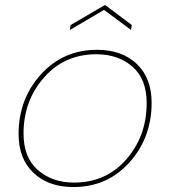

<svg xmlns="http://www.w3.org/2000/svg" viewBox="-20 -748 687 775"><path d="M592 -333Q592 -192 502.5 -92.5Q413 7 276 7Q176 7 115.5 -50Q55 -107 55 -207Q55 -348 145 -447.5Q235 -547 372 -547Q472 -547 532 -490Q592 -433 592 -333ZM75 -209Q75 -112 133 -61.5Q191 -11 279 -11Q408 -11 490 -105Q572 -199 572 -332Q572 -429 514.5 -479Q457 -529 369 -529Q240 -529 157.5 -435Q75 -341 75 -209ZM512 -647 509 -627 400 -708 262 -627 265 -647 404 -728Z"/></svg>

Font: Poppins Thin
Style: Italic
Weight: 250
Italic angle: -10°
Designer: Ninad Kale (Devanagari), Jonny Pinhorn (Latin)
Foundry: Indian Type Foundry
Version: Version 3.200;PS 1.000;hotconv 16.6.54;makeotf.lib2.5.65590